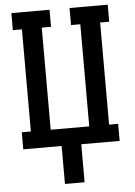

<svg xmlns="http://www.w3.org/2000/svg" viewBox="-61 -781 723 1032"><g transform="rotate(-5 300.0 -265.0)"><path d="M247 205V0H40V-92H89V-643H40V-735H246V-643H196V-92H404V-643H354V-735H560V-643H511V-92H560V0H353V205Z"/></g></svg>

Font: Iosevka Curly Slab SmBdEx
Style: Regular
Weight: 600
Width: 7
Monospace: yes
Designer: Belleve Invis
Foundry: Belleve Invis
Version: Version 11.1.0; ttfautohint (v1.8.3)